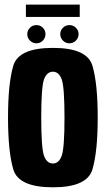

<svg xmlns="http://www.w3.org/2000/svg" viewBox="-20 -813 466 838"><path d="M211 4.5Q61 4.5 38 -73.8Q15 -152 15 -300Q15 -448 38 -526Q61 -604 211 -604Q360.5 -604 383.5 -526Q406.5 -448 406.5 -300Q406.5 -152 383.5 -73.8Q360.5 4.5 211 4.5ZM211 -99.5Q237 -99.5 249.2 -132.8Q261.5 -166 261.5 -299.5Q261.5 -433.5 249.2 -466.8Q237 -500 211 -500Q184.5 -500 172.2 -466.8Q160 -433.5 160 -299.5Q160 -166 172.2 -132.8Q184.5 -99.5 211 -99.5ZM283 -624Q266.5 -624 254.8 -635.8Q243 -647.5 243 -664Q243 -680.5 254.8 -692Q266.5 -703.5 283 -703.5Q299.5 -703.5 311.2 -692Q323 -680.5 323 -664Q323 -647.5 311.2 -635.8Q299.5 -624 283 -624ZM139 -624Q122.5 -624 110.8 -635.8Q99 -647.5 99 -664Q99 -680.5 110.8 -692Q122.5 -703.5 139 -703.5Q155.5 -703.5 167 -692Q178.5 -680.5 178.5 -664Q178.5 -647.5 167 -635.8Q155.5 -624 139 -624ZM93 -739V-793H328V-739Z"/></svg>

Font: Anybody Condensed Regular
Style: Bold
Weight: 700
Width: 3
Designer: Tyler Finck
Foundry: Etcetera Type Company
Version: Version 1.010; ttfautohint (v1.8.3) -l 8 -r 50 -G 200 -x 14 